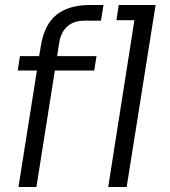

<svg xmlns="http://www.w3.org/2000/svg" viewBox="-20 -750 683 770"><path d="M54 0 128 -467H51L60 -525H137L144 -567Q158 -652 207 -691Q256 -730 342 -730H395L385 -667H318Q276 -667 250.5 -644.5Q225 -622 218 -582L209 -525H367L358 -467H200L126 0ZM414 0 519 -669H447L456 -730H604L488 0Z"/></svg>

Font: Sora Light
Style: Italic
Weight: 300
Designer: Jonathan Barnbrook, Juli√°n Moncada
Version: Version 1.000